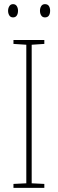

<svg xmlns="http://www.w3.org/2000/svg" viewBox="-20 -907 278 927"><path d="M194 0H45V-19L107 -22V-691L45 -695V-714H194V-695L133 -691V-22L194 -19ZM19 -855Q19 -867 25 -877Q31 -887 43 -887Q55 -887 61 -877.5Q67 -868 67 -855Q67 -841 61 -832Q55 -823 43 -823Q31 -823 25 -832.5Q19 -842 19 -855ZM173 -855Q173 -868 179 -877.5Q185 -887 197 -887Q210 -887 216 -878Q222 -869 222 -855Q222 -841 216 -832Q210 -823 197 -823Q185 -823 179 -832.5Q173 -842 173 -855Z"/></svg>

Font: Noto Sans Devanagari UI Condensed Thin
Style: Regular
Weight: 100
Width: 3
Designer: Jelle Bosma - Monotype Design Team
Foundry: Monotype Imaging Inc.
Version: Version 2.004; ttfautohint (v1.8.4.7-5d5b)